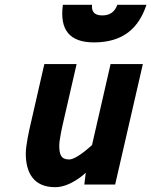

<svg xmlns="http://www.w3.org/2000/svg" viewBox="-20 -766 628 797"><path d="M241 -746C227 -643 268 -590 370 -590C492 -590 556 -650 588 -746H467C456 -716 436 -702 404 -702C367 -702 360 -723 362 -746H241ZM362 -164C362 -164 299 -104 267 -104C233 -104 226 -125 226 -162C226 -185 238 -240 244 -265L298 -500H164L108 -255C101 -226 87 -162 87 -129C87 -51 118 11 209 11C275 11 336 -49 336 -49L330 0H458L573 -500H439Z"/></svg>

Font: RazerF5
Style: Bold Italic
Weight: 700
Foundry: Razer Inc.
Version: Version 2